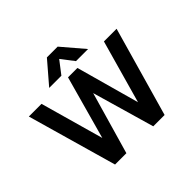

<svg xmlns="http://www.w3.org/2000/svg" viewBox="-204 -1163 1414 1414"><g transform="rotate(-45 503.0 -456.5)"><path d="M448 -913H560L706 -742H580L504 -841L428 -742H301ZM46 -699H178L317 -205L454 -699H552L689 -205L828 -699H960L761 0H643L503 -486L363 0H245Z"/></g></svg>

Font: Prompt Medium
Style: Regular
Weight: 500
Designer: Katatrad Team
Foundry: CadsonDemak
Version: Version 1.001